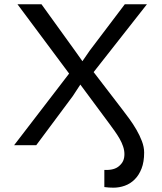

<svg xmlns="http://www.w3.org/2000/svg" viewBox="-20 -682 762 902"><path d="M564.5 42Q564.5 23.9 558.1 5.4Q551.8 -13.2 541.5 -31Q531.2 -48.8 518.8 -66.2Q506.3 -83.5 494.6 -99.6L357.4 -284.7L322.3 -231L150.4 0H46.4L304.7 -336.4L62 -662.1H174.8L331.5 -444.8L367.2 -394.5L401.9 -444.8L566.4 -662.1H670.4L419.9 -343.3L555.2 -167Q569.3 -148.4 587.2 -124.3Q605 -100.1 620.6 -73.2Q636.2 -46.4 646.7 -18.8Q657.2 8.8 657.2 34.7Q657.2 78.6 645 109.9Q632.8 141.1 612.5 161.1Q592.3 181.2 566.4 190.4Q540.5 199.7 513.2 199.7Q503.9 199.7 491.9 199Q480 198.2 470.2 196.8V116.2Q517.1 118.7 540.5 97.2Q553.7 85.4 559.1 72.3Q564.5 59.1 564.5 42Z"/></svg>

Font: PT Astra Sans
Style: Regular
Weight: 400
Designer: A.Korolkova, I. Chaeva
Foundry: ParaType Ltd
Version: Version 1.001; ttfautohint (v1.6)